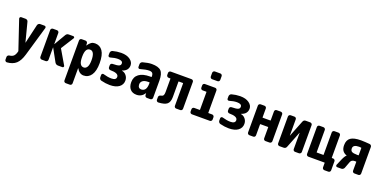

<svg xmlns="http://www.w3.org/2000/svg" viewBox="-14 -1782 6027 3032"><g transform="rotate(20 3000.0 -266.0)"><path d="M448.2 -519.5Q461.9 -519.5 469.2 -509.3Q476.6 -499 472.7 -486.3L328.1 9.8Q295.9 121.1 239.7 171.4Q183.6 221.7 87.9 228.5Q74.2 229.5 63.5 219.2Q52.7 209 52.7 195.3V150.4Q52.7 135.7 63.5 125.5Q74.2 115.2 88.9 113.3Q136.7 108.4 160.6 83Q184.6 57.6 197.3 3.9Q198.2 1 196.3 -4.9L34.2 -486.3Q30.3 -499 38.1 -509.3Q45.9 -519.5 57.6 -519.5H129.9Q145.5 -519.5 158.2 -510.3Q170.9 -501 173.8 -486.3L256.8 -165Q256.8 -164.1 257.8 -164.1Q258.8 -164.1 258.8 -165L333 -485.4Q336.9 -500 349.1 -509.8Q361.3 -519.5 376 -519.5Z M816.4 -269.5 956.1 -31.2Q961.9 -21.5 956.1 -10.7Q950.2 0 938.5 0H864.3Q829.1 0 810.5 -31.2L695.3 -241.2Q695.3 -242.2 693.4 -242.2Q692.4 -242.2 692.4 -241.2V-35.2Q692.4 -20.5 682.1 -10.3Q671.9 0 657.2 0H591.8Q577.1 0 566.4 -9.8Q555.7 -19.5 555.7 -35.2V-485.4Q555.7 -500 566.4 -509.8Q577.1 -519.5 591.8 -519.5H657.2Q671.9 -519.5 682.1 -509.8Q692.4 -500 692.4 -485.4V-299.8Q692.4 -298.8 693.4 -298.8Q695.3 -298.8 695.3 -299.8L806.6 -490.2Q823.2 -520.5 861.3 -519.5H932.6Q943.4 -519.5 949.7 -509.8Q956.1 -500 950.2 -490.2L816.4 -278.3Q813.5 -273.4 816.4 -269.5Z M1254.9 -110.4Q1290 -110.4 1311.5 -146.5Q1333 -182.6 1333 -259.8Q1333 -410.2 1254.9 -410.2Q1174.8 -410.2 1174.8 -264.6V-254.9Q1174.8 -110.4 1254.9 -110.4ZM1294.9 -530.3Q1377.9 -530.3 1423.8 -463.9Q1469.7 -397.5 1469.7 -259.8Q1469.7 -127 1422.4 -58.6Q1375 9.8 1294.9 9.8Q1224.6 9.8 1179.7 -69.3Q1179.7 -70.3 1177.7 -70.3Q1176.8 -70.3 1176.8 -69.3V184.6Q1176.8 199.2 1167 209.5Q1157.2 219.7 1141.6 219.7H1075.2Q1060.5 219.7 1050.3 210Q1040 200.2 1040 184.6V-485.4Q1040 -500 1049.8 -509.8Q1059.6 -519.5 1075.2 -519.5H1136.7Q1151.4 -519.5 1161.6 -509.8Q1171.9 -500 1172.9 -485.4L1173.8 -451.2Q1173.8 -450.2 1174.8 -450.2Q1176.8 -450.2 1176.8 -451.2Q1206.1 -495.1 1232.9 -512.7Q1259.8 -530.3 1294.9 -530.3Z M1840.8 -268.6Q1884.8 -262.7 1915 -226.1Q1945.3 -189.5 1945.3 -139.6Q1945.3 -72.3 1890.6 -31.2Q1835.9 9.8 1735.4 9.8Q1667 9.8 1588.9 -9.8Q1574.2 -13.7 1564.5 -26.4Q1554.7 -39.1 1554.7 -54.7V-94.7Q1554.7 -107.4 1565.4 -115.2Q1576.2 -123 1587.9 -119.1Q1664.1 -96.7 1724.6 -96.7Q1804.7 -96.7 1804.7 -150.4Q1804.7 -214.8 1665 -214.8Q1651.4 -214.8 1640.6 -225.6Q1629.9 -236.3 1629.9 -250V-284.2Q1629.9 -298.8 1640.1 -309.1Q1650.4 -319.3 1665 -319.3Q1743.2 -320.3 1771.5 -332.5Q1799.8 -344.7 1799.8 -375Q1799.8 -422.9 1719.7 -422.9Q1664.1 -422.9 1593.8 -401.4Q1581.1 -397.5 1570.3 -404.8Q1559.6 -412.1 1559.6 -424.8V-464.8Q1559.6 -480.5 1569.3 -493.7Q1579.1 -506.8 1594.7 -510.7Q1662.1 -529.3 1735.4 -530.3Q1830.1 -530.3 1885.3 -490.2Q1940.4 -450.2 1940.4 -394.5Q1940.4 -304.7 1841.8 -272.5Q1839.8 -272.5 1839.8 -269.5Q1839.8 -268.6 1840.8 -268.6Z M2315.4 -224.6V-240.2Q2315.4 -245.1 2309.6 -245.1H2290Q2231.4 -245.1 2200.7 -222.2Q2169.9 -199.2 2169.9 -160.2Q2169.9 -128.9 2185.1 -111.8Q2200.2 -94.7 2224.6 -94.7Q2315.4 -94.7 2315.4 -224.6ZM2250 -530.3Q2361.3 -530.3 2405.8 -485.4Q2450.2 -440.4 2450.2 -325.2V-35.2Q2450.2 -20.5 2439.9 -10.3Q2429.7 0 2415 0H2358.4Q2343.8 0 2333.5 -9.8Q2323.2 -19.5 2322.3 -35.2L2321.3 -64.5Q2321.3 -65.4 2320.3 -65.4Q2318.4 -65.4 2318.4 -64.5Q2269.5 9.8 2184.6 9.8Q2116.2 9.8 2078.1 -32.2Q2040 -74.2 2040 -150.4Q2040 -238.3 2103.5 -286.6Q2167 -335 2290 -335H2309.6Q2314.5 -335 2315.4 -339.8V-344.7Q2315.4 -384.8 2299.3 -401.4Q2283.2 -418 2245.1 -418Q2190.4 -418 2097.7 -390.6Q2085.9 -386.7 2075.7 -394.5Q2065.4 -402.3 2065.4 -415V-460Q2065.4 -475.6 2074.7 -487.8Q2084 -500 2098.6 -504.9Q2188.5 -530.3 2250 -530.3Z M2918 -519.5Q2932.6 -519.5 2942.9 -509.8Q2953.1 -500 2953.1 -485.4V-35.2Q2953.1 -20.5 2942.9 -10.3Q2932.6 0 2918 0H2850.6Q2835.9 0 2826.2 -9.8Q2816.4 -19.5 2816.4 -35.2V-411.1Q2816.4 -416 2810.5 -416H2743.2Q2738.3 -416 2738.3 -411.1V-153.3Q2738.3 -69.3 2697.3 -34.2Q2656.2 1 2551.8 5.9Q2538.1 6.8 2527.3 -3.4Q2516.6 -13.7 2516.6 -28.3V-72.3Q2516.6 -85.9 2526.9 -96.7Q2537.1 -107.4 2551.8 -109.4Q2580.1 -113.3 2591.8 -130.4Q2603.5 -147.5 2603.5 -185.5V-411.1Q2603.5 -416 2598.6 -416H2572.3Q2557.6 -416 2546.9 -426.3Q2536.1 -436.5 2536.1 -452.1V-485.4Q2536.1 -500 2546.4 -509.8Q2556.6 -519.5 2572.3 -519.5Z M3224.6 -759.8H3315.4Q3330.1 -759.8 3339.8 -750Q3349.6 -740.2 3349.6 -724.6V-665Q3349.6 -650.4 3339.8 -640.1Q3330.1 -629.9 3315.4 -629.9H3224.6Q3210 -629.9 3200.2 -640.1Q3190.4 -650.4 3190.4 -665V-724.6Q3190.4 -739.3 3200.2 -749.5Q3210 -759.8 3224.6 -759.8ZM3415 -107.4Q3429.7 -107.4 3439.9 -97.2Q3450.2 -86.9 3450.2 -72.3V-35.2Q3450.2 -20.5 3439.9 -10.3Q3429.7 0 3415 0H3115.2Q3100.6 0 3090.3 -9.8Q3080.1 -19.5 3080.1 -35.2V-72.3Q3080.1 -86.9 3089.8 -97.2Q3099.6 -107.4 3115.2 -107.4H3205.1Q3210 -107.4 3210 -112.3V-408.2Q3210 -413.1 3205.1 -413.1H3144.5Q3129.9 -413.1 3120.1 -422.9Q3110.4 -432.6 3110.4 -448.2V-485.4Q3110.4 -500 3120.1 -509.8Q3129.9 -519.5 3144.5 -519.5H3315.4Q3330.1 -519.5 3339.8 -509.8Q3349.6 -500 3349.6 -485.4V-112.3Q3349.6 -107.4 3355.5 -107.4Z M3840.8 -268.6Q3884.8 -262.7 3915 -226.1Q3945.3 -189.5 3945.3 -139.6Q3945.3 -72.3 3890.6 -31.2Q3835.9 9.8 3735.4 9.8Q3667 9.8 3588.9 -9.8Q3574.2 -13.7 3564.5 -26.4Q3554.7 -39.1 3554.7 -54.7V-94.7Q3554.7 -107.4 3565.4 -115.2Q3576.2 -123 3587.9 -119.1Q3664.1 -96.7 3724.6 -96.7Q3804.7 -96.7 3804.7 -150.4Q3804.7 -214.8 3665 -214.8Q3651.4 -214.8 3640.6 -225.6Q3629.9 -236.3 3629.9 -250V-284.2Q3629.9 -298.8 3640.1 -309.1Q3650.4 -319.3 3665 -319.3Q3743.2 -320.3 3771.5 -332.5Q3799.8 -344.7 3799.8 -375Q3799.8 -422.9 3719.7 -422.9Q3664.1 -422.9 3593.8 -401.4Q3581.1 -397.5 3570.3 -404.8Q3559.6 -412.1 3559.6 -424.8V-464.8Q3559.6 -480.5 3569.3 -493.7Q3579.1 -506.8 3594.7 -510.7Q3662.1 -529.3 3735.4 -530.3Q3830.1 -530.3 3885.3 -490.2Q3940.4 -450.2 3940.4 -394.5Q3940.4 -304.7 3841.8 -272.5Q3839.8 -272.5 3839.8 -269.5Q3839.8 -268.6 3840.8 -268.6Z M4418 -519.5Q4432.6 -519.5 4443.4 -509.8Q4454.1 -500 4454.1 -485.4V-35.2Q4454.1 -20.5 4443.4 -10.3Q4432.6 0 4418 0H4350.6Q4335.9 0 4326.2 -9.8Q4316.4 -19.5 4316.4 -35.2V-218.8Q4316.4 -223.6 4310.5 -223.6H4184.6Q4179.7 -223.6 4179.7 -218.8V-35.2Q4179.7 -20.5 4169.9 -10.3Q4160.2 0 4144.5 0H4082Q4067.4 0 4056.6 -9.8Q4045.9 -19.5 4045.9 -35.2V-485.4Q4045.9 -500 4056.6 -509.8Q4067.4 -519.5 4082 -519.5H4144.5Q4159.2 -519.5 4169.4 -509.8Q4179.7 -500 4179.7 -485.4V-335.9Q4179.7 -332 4184.6 -332H4310.5Q4315.4 -332 4316.4 -335.9V-485.4Q4316.4 -500 4326.2 -509.8Q4335.9 -519.5 4350.6 -519.5Z M4913.1 -519.5Q4927.7 -519.5 4938.5 -509.8Q4949.2 -500 4949.2 -485.4V-35.2Q4949.2 -20.5 4938.5 -10.3Q4927.7 0 4913.1 0H4847.7Q4833 0 4823.2 -9.8Q4813.5 -19.5 4813.5 -35.2V-304.7Q4813.5 -305.7 4812 -305.7Q4810.5 -305.7 4810.5 -304.7L4703.1 -33.2Q4690.4 0 4654.3 0H4586.9Q4572.3 0 4561.5 -9.8Q4550.8 -19.5 4550.8 -35.2V-485.4Q4550.8 -500 4561.5 -509.8Q4572.3 -519.5 4586.9 -519.5H4648.4Q4663.1 -519.5 4672.9 -509.8Q4682.6 -500 4682.6 -485.4V-214.8Q4682.6 -213.9 4683.6 -213.9Q4684.6 -213.9 4684.6 -214.8L4793 -487.3Q4805.7 -520.5 4841.8 -519.5Z M5448.2 -107.4Q5462.9 -107.4 5473.1 -97.2Q5483.4 -86.9 5483.4 -72.3V79.1Q5483.4 93.8 5473.1 104Q5462.9 114.3 5448.2 114.3H5382.8Q5368.2 114.3 5357.4 104Q5346.7 93.8 5346.7 79.1V4.9Q5346.7 0 5341.8 0H5072.3Q5057.6 0 5047.4 -9.8Q5037.1 -19.5 5037.1 -35.2V-485.4Q5037.1 -500 5046.9 -509.8Q5056.6 -519.5 5072.3 -519.5H5134.8Q5149.4 -519.5 5160.2 -509.8Q5170.9 -500 5170.9 -485.4V-112.3Q5170.9 -107.4 5175.8 -107.4H5282.2Q5287.1 -107.4 5287.1 -112.3V-485.4Q5287.1 -500 5297.4 -509.8Q5307.6 -519.5 5323.2 -519.5H5388.7Q5403.3 -519.5 5414.1 -509.8Q5424.8 -500 5424.8 -485.4V-112.3Q5424.8 -107.4 5429.7 -107.4Z M5810.5 -295.9V-413.1Q5810.5 -418.9 5806.6 -418.9Q5792 -421.9 5772.5 -421.9Q5671.9 -421.9 5670.9 -359.4Q5670.9 -320.3 5695.8 -305.7Q5720.7 -291 5782.2 -291H5805.7Q5810.5 -291 5810.5 -295.9ZM5911.1 -519.5Q5925.8 -518.6 5936 -507.3Q5946.3 -496.1 5946.3 -481.4V-35.2Q5946.3 -20.5 5936 -10.3Q5925.8 0 5911.1 0H5845.7Q5831.1 0 5820.8 -9.8Q5810.5 -19.5 5810.5 -35.2V-180.7Q5810.5 -185.5 5805.7 -185.5H5782.2Q5731.4 -185.5 5714.8 -144.5L5672.9 -33.2Q5667 -18.6 5653.8 -9.3Q5640.6 0 5625 0H5554.7Q5542 0 5535.6 -11.2Q5529.3 -22.5 5534.2 -33.2L5579.1 -137.7Q5610.4 -208 5633.8 -221.7V-222.7Q5633.8 -223.6 5632.8 -223.6Q5585 -241.2 5562 -274.9Q5539.1 -308.6 5539.1 -365.2Q5539.1 -451.2 5593.3 -489.3Q5647.5 -527.3 5766.6 -527.3Q5831.1 -526.4 5911.1 -519.5Z"/></g></svg>

Font: Rounded-L Mgen+ 1m bold
Style: Bold
Weight: 700
Designer: [Source Han Sans]
Ryoko NISHIZUKA  (kana & ideographs); Paul D. Hunt (Latin, Greek & Cyrillic); Wenlong ZHANG  (bopomofo
Version: Version 1.059.20150602